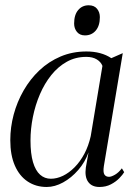

<svg xmlns="http://www.w3.org/2000/svg" viewBox="-20 -716 520 746"><path d="M383.5 -70.5Q380 -47.5 385.5 -38.2Q391 -29 404 -29Q412.5 -29 426.8 -37.2Q441 -45.5 453.5 -62L462.5 -47Q457 -37.5 443.8 -23.8Q430.5 -10 411 0.2Q391.5 10.5 366.5 10.5Q337 10.5 322.8 -9Q308.5 -28.5 313.5 -65L324 -124Q310.5 -86 284 -55.5Q257.5 -25 225.2 -7.2Q193 10.5 161.5 10.5Q119.5 10.5 87.5 -10.8Q55.5 -32 37.8 -72.5Q20 -113 20 -171.5Q20 -221.5 33.2 -271Q46.5 -320.5 71.8 -364.5Q97 -408.5 133.2 -442.8Q169.5 -477 215.5 -496.5Q261.5 -516 316 -516Q344.5 -516 368.8 -509.5Q393 -503 412.5 -490L457 -509.5ZM378 -460Q372 -475.5 356 -485.2Q340 -495 315 -495Q273.5 -495 239.5 -476Q205.5 -457 179.2 -424.2Q153 -391.5 135 -349.5Q117 -307.5 107.8 -261.5Q98.5 -215.5 98.5 -170Q98.5 -119 108.2 -86Q118 -53 135.8 -37.2Q153.5 -21.5 177.5 -21.5Q201 -21.5 224.8 -33Q248.5 -44.5 270 -66.2Q291.5 -88 307.8 -118.5Q324 -149 332.5 -187ZM310 -578.5Q290 -578.5 279 -592Q268 -605.5 268 -624.5Q268 -658.5 283.8 -677Q299.5 -695.5 324.5 -695.5Q346 -695.5 357 -682Q368 -668.5 368 -649.5Q368 -616 352 -597.2Q336 -578.5 310 -578.5Z"/></svg>

Font: Merriweather 144pt Light
Style: Italic
Weight: 300
Italic angle: -7.8°
Version: Version 2.101